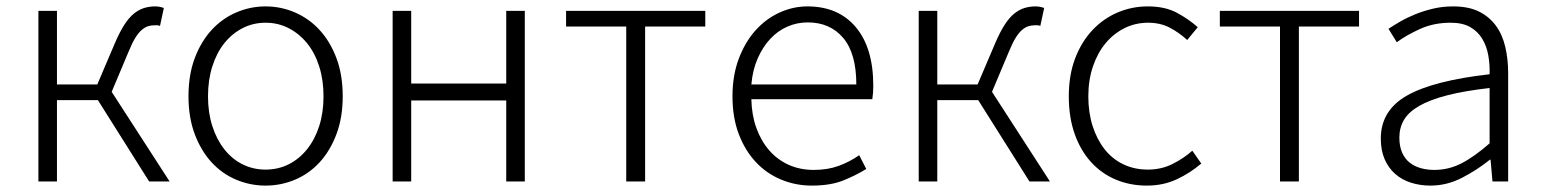

<svg xmlns="http://www.w3.org/2000/svg" viewBox="-20 -567 4819 600"><path d="M510 0H446L286 -254H158V0H100V-533H158V-303H284L339 -432Q354 -467 368.5 -489.5Q383 -512 398.5 -524.5Q414 -537 430.5 -542Q447 -547 465 -547Q473 -547 480 -545.5Q487 -544 492 -542L480 -486Q475 -488 472 -488Q469 -488 463 -488Q452 -488 442.5 -485Q433 -482 423 -473.5Q413 -465 403 -449Q393 -433 382 -406L329 -280Z M810 13Q762 13 718 -5.5Q674 -24 641 -60Q608 -96 588.5 -148Q569 -200 569 -266Q569 -333 588.5 -385Q608 -437 641 -473Q674 -509 718 -528Q762 -547 810 -547Q858 -547 902 -528Q946 -509 979 -473Q1012 -437 1031.5 -385Q1051 -333 1051 -266Q1051 -200 1031.5 -148Q1012 -96 979 -60Q946 -24 902 -5.5Q858 13 810 13ZM810 -37Q849 -37 882 -53.5Q915 -70 939.5 -100.5Q964 -131 977.5 -173Q991 -215 991 -266Q991 -317 977.5 -359.5Q964 -402 939.5 -432Q915 -462 882 -479Q849 -496 810 -496Q771 -496 738 -479Q705 -462 681 -432Q657 -402 643.5 -359.5Q630 -317 630 -266Q630 -215 643.5 -173Q657 -131 681 -100.5Q705 -70 738 -53.5Q771 -37 810 -37Z M1207 -533H1265V-306H1562V-533H1620V0H1562V-253H1265V0H1207Z M1937 -484H1749V-533H2184V-484H1996V0H1937Z M2517 13Q2466 13 2420.5 -6Q2375 -25 2341.5 -61Q2308 -97 2288.5 -148.5Q2269 -200 2269 -266Q2269 -331 2288.5 -383Q2308 -435 2340.5 -471.5Q2373 -508 2415.5 -527.5Q2458 -547 2503 -547Q2600 -547 2654.5 -482Q2709 -417 2709 -299Q2709 -276 2706 -257H2328Q2329 -208 2343.5 -167.5Q2358 -127 2383.5 -97.5Q2409 -68 2444.5 -52Q2480 -36 2523 -36Q2566 -36 2600.5 -48.5Q2635 -61 2665 -82L2687 -39Q2655 -19 2615 -3Q2575 13 2517 13ZM2656 -303Q2656 -400 2615 -448.5Q2574 -497 2504 -497Q2471 -497 2441 -484Q2411 -471 2387.5 -446Q2364 -421 2348 -385Q2332 -349 2328 -303Z M3261 0H3197L3037 -254H2909V0H2851V-533H2909V-303H3035L3090 -432Q3105 -467 3119.5 -489.5Q3134 -512 3149.5 -524.5Q3165 -537 3181.5 -542Q3198 -547 3216 -547Q3224 -547 3231 -545.5Q3238 -544 3243 -542L3231 -486Q3226 -488 3223 -488Q3220 -488 3214 -488Q3203 -488 3193.5 -485Q3184 -482 3174 -473.5Q3164 -465 3154 -449Q3144 -433 3133 -406L3080 -280Z M3564 13Q3512 13 3467.5 -5.5Q3423 -24 3390 -60Q3357 -96 3338.5 -148Q3320 -200 3320 -266Q3320 -333 3340 -385Q3360 -437 3394 -473Q3428 -509 3472.5 -528Q3517 -547 3567 -547Q3621 -547 3658 -527Q3695 -507 3723 -482L3690 -442Q3665 -465 3635.5 -480.5Q3606 -496 3568 -496Q3528 -496 3494 -479Q3460 -462 3435 -432Q3410 -402 3395.5 -359.5Q3381 -317 3381 -266Q3381 -215 3394.5 -173Q3408 -131 3432 -100.5Q3456 -70 3490.5 -53.5Q3525 -37 3567 -37Q3609 -37 3644 -54.5Q3679 -72 3706 -96L3734 -56Q3699 -26 3657 -6.5Q3615 13 3564 13Z M3980 -484H3792V-533H4227V-484H4039V0H3980Z M4450 13Q4418 13 4389.5 4Q4361 -5 4340 -23.5Q4319 -42 4307 -69.5Q4295 -97 4295 -134Q4295 -222 4377 -268.5Q4459 -315 4635 -335Q4636 -365 4631 -393.5Q4626 -422 4612.5 -445Q4599 -468 4575 -482Q4551 -496 4513 -496Q4460 -496 4416.5 -476Q4373 -456 4345 -435L4319 -477Q4334 -487 4355.5 -499.5Q4377 -512 4403 -522.5Q4429 -533 4458.5 -540Q4488 -547 4521 -547Q4569 -547 4601.5 -531Q4634 -515 4654.5 -487Q4675 -459 4684 -420.5Q4693 -382 4693 -338V0H4644L4638 -68H4636Q4595 -35 4548 -11Q4501 13 4450 13ZM4462 -36Q4507 -36 4547 -56.5Q4587 -77 4635 -119V-292Q4556 -283 4502 -269Q4448 -255 4415 -236Q4382 -217 4367.5 -192.5Q4353 -168 4353 -137Q4353 -110 4361.5 -90.5Q4370 -71 4385 -59Q4400 -47 4420 -41.5Q4440 -36 4462 -36Z"/></svg>

Font: SpoqaHanSansJP-Light
Style: Regular
Weight: 300
Designer: [Source Han Sans]
Ryoko NISHIZUKA  (kana & ideographs); Paul D. Hunt (Latin, Greek & Cyrillic); Wenlong ZHANG  (bopomofo
Foundry: Spoqa (http://bi.spoqa.com)
Version: Version 1.002.20150607